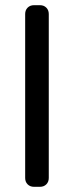

<svg xmlns="http://www.w3.org/2000/svg" viewBox="-20 -720 285 740"><path d="M77 -34V-666Q77 -681 86.5 -690.5Q96 -700 111 -700H134Q149 -700 158.5 -690.5Q168 -681 168 -666V-34Q168 -19 158.5 -9.5Q149 0 134 0H111Q96 0 86.5 -9.5Q77 -19 77 -34Z"/></svg>

Font: Higure Gothic Medium
Style: Regular
Weight: 500
Designer: Yoshimichi Ohira
Foundry: Positype
Version: Version 1.000